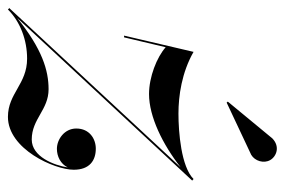

<svg xmlns="http://www.w3.org/2000/svg" viewBox="-190 -586 735 496"><g transform="rotate(90 178.0 -337.5)"><path d="M329.5 -618.5C345.5 -628 352.5 -651 343 -667.5C333.5 -684 308 -693.5 287 -673L192 -558L194.5 -555ZM21.5 -290H26L51.5 -397.5C77.5 -374.5 128.5 -354.5 172.5 -354.5C231 -354.5 303 -390 361.5 -436L-50 7H-49L-46 10C-14 -22 33 -39.5 81 -39.5C147 -39.5 170.5 10 231.5 10C314.5 10 368 -110 368 -160C368 -201 344 -217 313.5 -217C288.5 -217 261.5 -201 261.5 -166.5C261.5 -136 289.5 -116.5 314 -116.5C333.5 -116.5 353 -126 362 -144.5C356.5 -108.5 334 -51.5 290 -51.5C236.5 -51.5 213.5 -95 160 -95C111.5 -95 56.5 -78.5 -24 -14L396 -466L392 -469.5C360 -437.5 271 -430.5 223 -430.5C177 -430.5 117 -439 63.5 -469.5Z"/></g></svg>

Font: Bodoni* 36pt
Style: Italic
Weight: 400
Italic angle: -13°
Version: Version 2.3